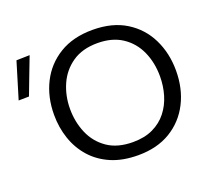

<svg xmlns="http://www.w3.org/2000/svg" viewBox="-200 -887 1172 1060"><g transform="rotate(-20 386.0 -357.5)"><path d="M442 11Q351 11 283.2 -18.2Q215.5 -47.5 170.2 -98.8Q125 -150 102.5 -216.5Q80 -283 80 -357Q80 -461 122 -544.5Q164 -628 244.2 -677Q324.5 -726 439 -726Q555 -726 634.8 -676.5Q714.5 -627 755.5 -543.2Q796.5 -459.5 796.5 -357.5Q796.5 -252 754.2 -168.8Q712 -85.5 632.8 -37.2Q553.5 11 442 11ZM439.5 -67Q508 -67 557.5 -90.8Q607 -114.5 639.2 -155.5Q671.5 -196.5 687 -248.8Q702.5 -301 702.5 -357.5Q702.5 -438.5 672.8 -504.5Q643 -570.5 584.5 -609.2Q526 -648 439.5 -648Q350.5 -648 291.5 -607.2Q232.5 -566.5 203.2 -500.2Q174 -434 174 -357.5Q174 -280.5 202.5 -214.2Q231 -148 289.8 -107.5Q348.5 -67 439.5 -67ZM-76.5 -499Q-60 -552.5 -44 -606Q-28 -659 -12 -711.5L66 -713.5Q45.5 -659.5 25 -606.5Q4.5 -553 -15.5 -500Z"/></g></svg>

Font: Heraclito
Style: Regular
Weight: 400
Designer: Kostas Bartsokas (font) & Cristiano Sobral (main changes)
Foundry: Kostas Bartsokas (font) & Cristiano Sobral (main changes)
Version: Version 1.00;July 8, 2020;FontCreator 13.0.0.2655 64-bit